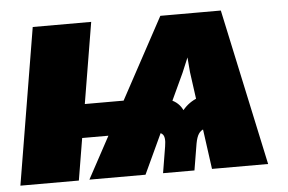

<svg xmlns="http://www.w3.org/2000/svg" viewBox="-43 -581 957 639"><g transform="rotate(-5 435.5 -261.0)"><path d="M640.6 0 595.7 -327.1 579.6 -522.5H715.8L828.1 0ZM0.5 0 87.4 -522.5H282.7L195.8 0ZM115.2 -140.1 133.3 -252H419.9L401.4 -140.1ZM477.1 0 491.7 -88.4Q497.1 -120.1 486.3 -129.6Q475.6 -139.2 447.3 -139.2L465.8 -251Q496.6 -251 523.7 -240Q550.8 -229 563 -203.1Q584.5 -229 615.2 -240Q646 -251 676.8 -251L658.2 -139.2Q639.6 -139.2 627.2 -135.3Q614.7 -131.3 607.7 -120.6Q600.6 -109.9 596.7 -88.4L582 0ZM231 0 513.7 -522.5H652.8L570.8 -327.1L418.5 0Z"/></g></svg>

Font: Inter 28pt Black
Style: Italic
Weight: 900
Italic angle: -9.3988°
Designer: Rasmus Andersson
Foundry: rsms
Version: Version 4.001;git-66647c0bb